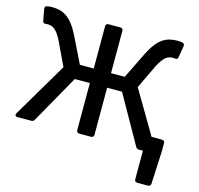

<svg xmlns="http://www.w3.org/2000/svg" viewBox="-115 -758 1095 1058"><g transform="rotate(15 432.5 -228.5)"><path d="M768.6 -85.9 624 -331.1 688.5 -466.8C719.7 -526.4 741.2 -537.1 770.5 -537.1C773.4 -537.1 778.3 -537.1 783.2 -536.1C792 -535.2 796.9 -538.1 798.8 -548.8L809.6 -613.3C811.5 -622.1 807.6 -629.9 798.8 -631.8C790 -633.8 780.3 -634.8 771.5 -634.8C707 -634.8 662.1 -612.3 615.2 -520.5L540 -367.2H461.9V-608.4C461.9 -618.2 456.1 -624 446.3 -624H378.9C369.1 -624 363.3 -618.2 363.3 -608.4V-367.2H284.2L209 -520.5C162.1 -612.3 117.2 -634.8 53.7 -634.8C43.9 -634.8 34.2 -633.8 25.4 -631.8C16.6 -629.9 12.7 -622.1 14.6 -613.3L26.4 -548.8C28.3 -538.1 34.2 -535.2 44.9 -536.1C48.8 -537.1 51.8 -537.1 54.7 -537.1C83 -537.1 105.5 -526.4 135.7 -466.8L200.2 -331.1L15.6 -18.6C9.8 -7.8 14.6 0 26.4 0H104.5C112.3 0 119.1 -2.9 123 -10.7L277.3 -284.2H363.3V-15.6C363.3 -5.9 369.1 0 378.9 0H446.3C456.1 0 461.9 -5.9 461.9 -15.6V-284.2H546.9L701.2 -10.7C705.1 -2.9 711.9 0 719.7 0H742.2V163.1C742.2 172.9 748 178.7 757.8 178.7H818.4C828.1 178.7 835 172.9 835 163.1L843.8 -24.4V-70.3C843.8 -80.1 837.9 -85.9 828.1 -85.9Z"/></g></svg>

Font: Ed Sans Neue Medium
Style: Regular
Weight: 500
Designer: Stephen Hutchings
Version: Version 1.004;PS 001.004;hotconv 1.0.88;makeotf.lib2.5.64775